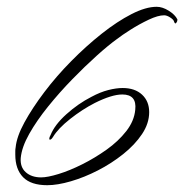

<svg xmlns="http://www.w3.org/2000/svg" viewBox="-20 -537 542 565"><path d="M119 8Q71 8 48 -15.5Q25 -39 25 -82Q25 -87 25 -92.5Q25 -98 26 -103Q29 -135 52 -177Q75 -219 110.5 -266Q146 -313 190 -357.5Q234 -402 279.5 -438Q325 -474 367 -495.5Q409 -517 441 -517Q458 -517 476.5 -505.5Q495 -494 502 -480V-478Q502 -474 498.5 -469.5Q495 -465 492 -474Q491 -479 481 -485.5Q471 -492 463 -492Q445 -492 417.5 -479Q390 -466 364 -449.5Q338 -433 324 -422Q299 -404 264.5 -373Q230 -342 192.5 -303.5Q155 -265 121.5 -223.5Q88 -182 66 -143Q44 -104 41 -72Q39 -45 56 -30Q73 -15 101 -15Q120 -15 152.5 -25Q185 -35 222 -53.5Q259 -72 293.5 -96.5Q328 -121 351.5 -151Q375 -181 378 -214Q383 -259 340 -259Q309 -259 259 -234Q222 -215 186.5 -187Q151 -159 136 -134Q131 -126 127 -126Q125 -126 125 -129Q125 -133 129 -140Q141 -170 175.5 -201Q210 -232 249 -252Q275 -266 298.5 -272Q322 -278 341 -278Q377 -278 398 -258.5Q419 -239 419 -207Q419 -174 398 -142.5Q377 -111 342.5 -83.5Q308 -56 268 -35.5Q228 -15 188.5 -3.5Q149 8 119 8Z"/></svg>

Font: The Nautigal
Style: Regular
Weight: 400
Designer: Robert E. Leuschke
Foundry: Robert E. Leuschke
Version: Version 1.100; ttfautohint (v1.8.3)